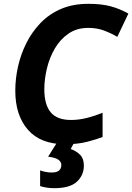

<svg xmlns="http://www.w3.org/2000/svg" viewBox="-20 -745 692 1005"><path d="M322 10Q192 10 126 -66Q60 -142 60 -270Q60 -333 74.5 -397.5Q89 -462 118.5 -520.5Q148 -579 193 -625.5Q238 -672 300 -698.5Q362 -725 442 -725Q510 -725 557.5 -712.5Q605 -700 652 -674L594 -552Q560 -572 523.5 -585.5Q487 -599 442 -599Q382 -599 338.5 -569Q295 -539 267 -491Q239 -443 225.5 -386.5Q212 -330 212 -278Q212 -197 245.5 -157Q279 -117 352 -117Q392 -117 434 -127.5Q476 -138 517 -155V-28Q487 -16 437 -3Q387 10 322 10ZM264 240Q241 240 221 236.5Q201 233 190 229V147Q201 151 217.5 154.5Q234 158 251 158Q301 158 301 118Q301 102 285.5 91Q270 80 232 75L279 0H369L350 35Q379 45 399 65Q419 85 419 122Q419 172 382.5 206Q346 240 264 240Z"/></svg>

Font: BC Sans
Style: Bold Italic
Weight: 700
Italic angle: -12°
Designer: Monotype Design Team
Province of B.C.
Foundry: Monotype Imaging Inc.
Version: Version 2.000;GOOG;noto-source:20170915:90ef993387c0